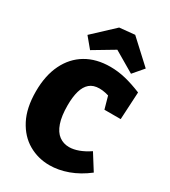

<svg xmlns="http://www.w3.org/2000/svg" viewBox="-235 -1096 1089 1227"><g transform="rotate(30 309.5 -483.0)"><path d="M332 15Q248 15 177.5 -25.5Q107 -66 64.5 -147.5Q22 -229 22 -351Q22 -468 63 -552Q104 -636 179 -680.5Q254 -725 357 -725Q413 -725 469 -711.5Q525 -698 591 -671L580 -468H460L429 -579L463 -549Q434 -560 410.5 -565Q387 -570 366 -570Q321 -570 294 -547Q267 -524 254.5 -480.5Q242 -437 242 -375Q242 -296 259.5 -245.5Q277 -195 309 -171.5Q341 -148 383 -148Q415 -148 452 -161.5Q489 -175 529 -202L602 -86Q536 -35 467 -10Q398 15 332 15ZM190 -752 127 -828 279 -970 391 -981 557 -828 492 -752 267 -884 408 -882Z"/></g></svg>

Font: Bitter Thin Black
Style: Regular
Weight: 900
Version: Version 3.020